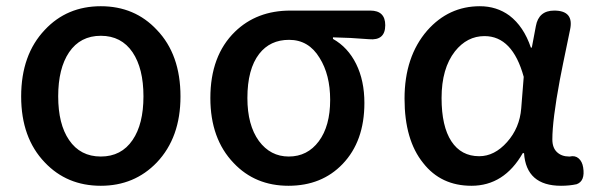

<svg xmlns="http://www.w3.org/2000/svg" viewBox="-20 -584 1914 617"><path d="M304 13Q195 13 124 -62Q48 -141 48 -274Q48 -408 124 -488Q195 -564 304 -564Q413 -564 484 -488Q560 -409 560 -274Q560 -142 484 -62Q412 13 304 13ZM304 -81Q370 -81 406 -134Q441 -185 441 -274.5Q441 -364 406 -416Q370 -469 304 -469Q238 -469 202 -416Q167 -364 167 -274.5Q167 -185 202 -134Q238 -81 304 -81Z M907 13Q800 13 731 -60Q656 -138 656 -269Q656 -405 735 -482Q805 -550 913 -550H1065H1170Q1218 -550 1218 -503Q1218 -453 1166 -458Q1105 -463 1050 -464V-459Q1098 -432 1124.5 -378.5Q1151 -325 1151 -253Q1151 -130 1081 -57Q1014 13 907 13ZM908 -81Q968 -81 1004.5 -130Q1041 -179 1041 -263Q1041 -344 1007 -398Q972 -456 909 -456Q848 -456 813 -411Q775 -362 775 -269Q775 -182 812 -131Q849 -81 908 -81Z M1495 13Q1397 13 1340 -60Q1280 -134 1280 -267Q1280 -402 1353 -486Q1422 -564 1522 -564Q1576 -564 1617 -534Q1663 -499 1686 -431H1689L1702 -500Q1711 -550 1761 -550Q1825 -550 1812 -489Q1810 -478 1805 -455Q1787 -369 1779 -327Q1755 -198 1755 -136Q1755 -109 1770 -95Q1785 -81 1809 -81Q1810 -81 1811 -81Q1828 -85 1839.5 -75Q1851 -65 1854 -46Q1861 -2 1833 8Q1810 13 1783 13Q1671 13 1664 -92H1660Q1600 13 1495 13ZM1520 -82Q1569 -82 1609.5 -127.5Q1650 -173 1655 -236L1663 -337Q1627 -468 1537 -468Q1481 -468 1442 -419Q1399 -364 1399 -269Q1399 -178 1430.5 -130Q1462 -82 1520 -82Z"/></svg>

Font: GenSenRounded TW M
Style: Regular
Weight: 500
Version: Version 1.501;PS 1;hotconv 16.6.51;makeotf.lib2.5.65220